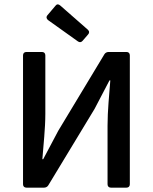

<svg xmlns="http://www.w3.org/2000/svg" viewBox="-20 -863 702 883"><path d="M201.2 -770.5 337.9 -672.9C345.7 -667 353.5 -668 359.4 -674.8L384.8 -704.1C391.6 -710.9 391.6 -719.7 383.8 -726.6L256.8 -837.9C249 -844.7 241.2 -844.7 235.4 -836.9L198.2 -793C191.4 -785.2 193.4 -776.4 201.2 -770.5ZM85.9 -608.4V-15.6C85.9 -5.9 91.8 0 101.6 0H182.6C190.4 0 198.2 -3.9 202.1 -10.7L415 -362.3L483.4 -493.2H487.3C482.4 -426.8 474.6 -354.5 474.6 -285.2V-15.6C474.6 -5.9 480.5 0 490.2 0H561.5C571.3 0 577.1 -5.9 577.1 -15.6V-608.4C577.1 -618.2 571.3 -624 561.5 -624H479.5C471.7 -624 463.9 -620.1 460 -613.3L248 -261.7L178.7 -130.9H174.8C179.7 -195.3 188.5 -271.5 188.5 -339.8V-608.4C188.5 -618.2 182.6 -624 172.9 -624H101.6C91.8 -624 85.9 -618.2 85.9 -608.4Z"/></svg>

Font: Ed Sans Neue Medium
Style: Regular
Weight: 500
Designer: Stephen Hutchings
Version: Version 1.004;PS 001.004;hotconv 1.0.88;makeotf.lib2.5.64775